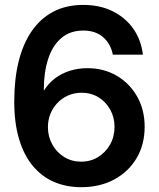

<svg xmlns="http://www.w3.org/2000/svg" viewBox="-20 -759 654 790"><path d="M314.5 11.2Q252 11.2 201.2 -11Q150.4 -33.2 114 -77.6Q77.6 -122.1 58.1 -188Q38.6 -253.9 38.6 -341.3Q38.6 -432.6 56.6 -505.9Q74.7 -579.1 110.8 -631.3Q147 -683.6 200 -711.2Q252.9 -738.8 322.3 -738.8Q391.6 -738.8 444.3 -712.4Q497.1 -686 529.1 -639.9Q561 -593.8 567.9 -534.2H444.3Q435.1 -579.6 403.8 -606.4Q372.6 -633.3 322.8 -633.3Q268.6 -633.3 232.4 -602.5Q196.3 -571.8 178.2 -516.6Q160.2 -461.4 160.2 -388.2H162.1Q179.7 -416.5 206.5 -436.8Q233.4 -457 267.3 -467.8Q301.3 -478.5 339.4 -478.5Q407.2 -478.5 460.4 -447.3Q513.7 -416 544.4 -361.6Q575.2 -307.1 575.2 -237.3Q575.2 -164.1 542 -108.2Q508.8 -52.2 450 -20.5Q391.1 11.2 314.5 11.2ZM313.5 -93.8Q352.5 -93.8 383.5 -112.8Q414.6 -131.8 432.9 -164.3Q451.2 -196.8 451.2 -236.8Q451.2 -276.4 433.3 -308.3Q415.5 -340.3 385 -358.9Q354.5 -377.4 315.4 -377.4Q286.6 -377.4 261.5 -366.7Q236.3 -356 217.3 -336.4Q198.2 -316.9 187.7 -291.3Q177.2 -265.6 177.2 -235.8Q177.2 -196.8 195.3 -164.3Q213.4 -131.8 244.4 -112.8Q275.4 -93.8 313.5 -93.8Z"/></svg>

Font: Inter 28pt SemiBold
Style: Regular
Weight: 600
Designer: Rasmus Andersson
Foundry: rsms
Version: Version 4.001;git-66647c0bb